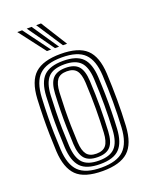

<svg xmlns="http://www.w3.org/2000/svg" viewBox="-148 -863 749 952"><g transform="rotate(-20 227.0 -387.5)"><path d="M227.2 8.7Q131.1 8.7 89.7 -32Q48.3 -72.7 43.4 -162Q41.2 -208.8 40.3 -253.3Q39.3 -297.7 40.2 -343.2Q41 -388.7 43.4 -438.4Q48.5 -530.9 92 -569.8Q135.5 -608.7 227.2 -608.7Q320.6 -608.7 363.1 -569.1Q405.6 -529.4 410.3 -438.2Q413.7 -368 413.9 -300.5Q414.2 -233 410.3 -162Q405 -69.5 361.9 -30.4Q318.7 8.7 227.2 8.7ZM227.2 -9.6Q309 -9.6 345.9 -45.7Q382.8 -81.8 387.4 -163.3Q391.1 -232.7 391.1 -297.9Q391 -363.1 387.4 -437.1Q383.2 -517.9 346.6 -554.1Q310 -590.4 227.2 -590.4Q145.5 -590.4 108.2 -554.8Q70.9 -519.2 66.3 -437.1Q63.6 -383.8 62.9 -338.7Q62.1 -293.6 63.1 -251.2Q64.1 -208.9 66.3 -163.2Q70.5 -82.3 107.3 -45.9Q144.1 -9.6 227.2 -9.6ZM227.2 -27.9Q155.1 -27.9 124.1 -60.6Q93 -93.4 89.1 -165.1Q86.8 -212.1 85.9 -255.4Q85 -298.7 85.9 -342.8Q86.8 -386.8 89.3 -435.7Q93.3 -509.4 125.6 -540.8Q158 -572.1 227.2 -572.1Q297.6 -572.1 329.1 -540.2Q360.7 -508.3 364.5 -436.1Q367 -386.2 367.8 -342.2Q368.6 -298.3 367.8 -255.2Q367.1 -212.2 364.5 -164.6Q360.5 -92.8 329.1 -60.4Q297.8 -27.9 227.2 -27.9ZM227.2 -46.3Q285.1 -46.3 311.6 -74.2Q338.1 -102.1 341.7 -166.8Q345.2 -232.1 345.3 -295.2Q345.4 -358.3 341.7 -434Q338.4 -499.3 311.4 -526.5Q284.4 -553.7 227.2 -553.7Q167.3 -553.7 141.4 -525Q115.5 -496.3 112 -433.7Q109.8 -389.2 108.9 -346.5Q107.9 -303.7 108.7 -259.5Q109.6 -215.2 112 -165.8Q115.5 -102 142.1 -74.1Q168.6 -46.3 227.2 -46.3ZM227.2 -64.6Q180.7 -64.6 159.2 -88.3Q137.8 -112.1 134.9 -166.5Q132.7 -214 131.8 -257Q130.8 -300 131.7 -343.1Q132.5 -386.1 134.9 -433Q137.9 -488.7 159.8 -512Q181.6 -535.4 227.2 -535.4Q273.4 -535.4 294.8 -511.7Q316.1 -488.1 318.8 -433.2Q322.6 -356.9 322.4 -294.2Q322.1 -231.5 318.8 -167.4Q315.8 -112.4 294.5 -88.5Q273.3 -64.6 227.2 -64.6ZM227.2 -82.9Q261.7 -82.9 277.6 -103Q293.4 -123 295.9 -168.5Q299.1 -231.5 299.4 -292.5Q299.7 -353.5 295.9 -432.1Q293.7 -476.8 278 -497Q262.2 -517.1 227.2 -517.1Q191.4 -517.1 175.8 -496.5Q160.3 -475.8 157.8 -432Q155.5 -383.8 154.6 -341.7Q153.8 -299.6 154.6 -257.7Q155.5 -215.7 157.8 -167.6Q160.3 -123.5 176.1 -103.2Q191.9 -82.9 227.2 -82.9ZM169.5 -645 63.4 -783.9H88.9L191.3 -645ZM211.9 -645 113.2 -783.9H138.8L233.4 -645ZM253.9 -645 163 -783.9H188.6L275.7 -645Z"/></g></svg>

Font: Big Shoulders Inline Text Thin
Style: Regular
Weight: 100
Designer: Patric King
Foundry: XO Type Co
Version: Version 2.002